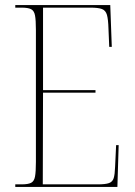

<svg xmlns="http://www.w3.org/2000/svg" viewBox="-20 -734 530 754"><path d="M40 0V-10H65Q90 -10 102 -16Q114 -22 117.5 -40.5Q121 -59 121 -98V-616Q121 -655 117.5 -673.5Q114 -692 102 -698Q90 -704 65 -704H40V-714H413L419 -550H409L406 -621Q405 -658 400 -675.5Q395 -693 380.5 -698.5Q366 -704 335 -704H149V-380H355V-370H149L148 -10H364Q394 -10 408 -15Q422 -20 426.5 -34.5Q431 -49 432 -79L436 -164H446L441 0Z"/></svg>

Font: Noto Serif Display Condensed Thin
Style: Regular
Weight: 100
Width: 3
Designer: Monotype Design Team
Foundry: Monotype Imaging Inc.
Version: Version 2.009